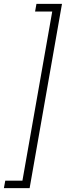

<svg xmlns="http://www.w3.org/2000/svg" viewBox="-28 -831 338 985"><path d="M290 -811 124 134H-8L-1 96H87L240 -772H152L159 -811Z"/></svg>

Font: DM Sans ExtraLight
Style: Italic
Weight: 250
Italic angle: -10°
Designer: Colophon Foundry, Jonny Pinhorn
Foundry: Colophon Foundry
Version: Version 4.004;gftools[0.9.30]